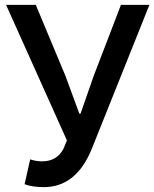

<svg xmlns="http://www.w3.org/2000/svg" viewBox="-20 -756 634 789"><path d="M81 1 104 -101Q128 -93 153 -93Q214 -93 241 -145L255 -179L5 -736H127L249 -444L306 -289H311L365 -444L477 -736H594L357 -144Q293 13 160 13Q113 13 81 1Z"/></svg>

Font: Noto Sans S Chinese Medium
Style: Regular
Weight: 500
Designer: Ryoko NISHIZUKA  (kana & ideographs); Paul D. Hunt (Latin, Greek & Cyrillic); Wenlong ZHANG  (bopomofo); Sandoll Communi
Foundry: Adobe Systems Incorporated
Version: Version 1.000;PS 1;hotconv 1.0.78;makeotf.lib2.5.61930